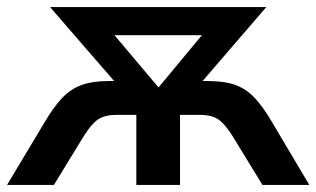

<svg xmlns="http://www.w3.org/2000/svg" viewBox="-25 -525 898 545"><path d="M-5 0 101 -177Q127 -221 151 -246.5Q175 -272 206 -283.5Q237 -295 284 -295H299L117 -505H731L550 -295H565Q613 -295 644 -283.5Q675 -272 699 -246Q723 -220 748 -177L853 0H720L635 -139Q613 -174 594 -186.5Q575 -199 541 -199H486V0H362V-199H307Q273 -199 254 -186.5Q235 -174 213 -139L128 0ZM424 -278H426L548 -425H300Z"/></svg>

Font: MulishBold
Style: Bold
Weight: 700
Designer: Vernon Adams
Foundry: Vernon Adams
Version: Version 3.602; ttfautohint (v1.8.3)